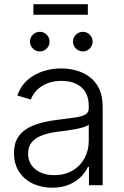

<svg xmlns="http://www.w3.org/2000/svg" viewBox="-20 -872 585 904"><path d="M225.6 11.7Q176.3 11.7 135.5 -7.1Q94.7 -25.9 70.3 -62.5Q45.9 -99.1 45.9 -151.9Q45.9 -192.4 61.3 -219.7Q76.7 -247.1 104.7 -264.9Q132.8 -282.7 171.4 -293Q210 -303.2 256.3 -308.6Q301.8 -314.5 333.3 -318.8Q364.7 -323.2 381.3 -332.5Q397.9 -341.8 397.9 -361.8V-374Q397.9 -410.6 383.1 -436.8Q368.2 -462.9 339.4 -477.1Q310.5 -491.2 270 -491.2Q231 -491.2 201.4 -479Q171.9 -466.8 152.8 -447Q133.8 -427.2 125 -403.3L61.5 -422.4Q77.6 -467.3 109.6 -495.4Q141.6 -523.4 183.1 -536.6Q224.6 -549.8 268.6 -549.8Q301.8 -549.8 336.2 -541Q370.6 -532.2 399.4 -511.7Q428.2 -491.2 445.8 -456.3Q463.4 -421.4 463.4 -369.1V0H398.9V-85.9H394Q382.8 -61 360.1 -38.6Q337.4 -16.1 304 -2.2Q270.5 11.7 225.6 11.7ZM235.4 -47.4Q285.6 -47.4 322 -69.1Q358.4 -90.8 378.2 -127.4Q397.9 -164.1 397.9 -208.5V-285.6Q391.1 -278.8 374.8 -273.7Q358.4 -268.6 337.4 -264.4Q316.4 -260.3 294.9 -257.3Q273.4 -254.4 256.3 -252.4Q210.9 -247.1 178.5 -234.9Q146 -222.7 129.2 -201.9Q112.3 -181.2 112.3 -148.9Q112.3 -116.7 128.4 -94Q144.5 -71.3 172.4 -59.3Q200.2 -47.4 235.4 -47.4ZM370.1 -629.9Q351.1 -629.9 337.4 -643.6Q323.7 -657.2 323.7 -676.3Q323.7 -695.3 337.4 -708.7Q351.1 -722.2 370.1 -722.2Q389.2 -722.2 402.6 -708.7Q416 -695.3 416 -676.3Q416 -657.2 402.6 -643.6Q389.2 -629.9 370.1 -629.9ZM167.5 -629.9Q148.4 -629.9 134.8 -643.6Q121.1 -657.2 121.1 -676.3Q121.1 -695.3 134.8 -708.7Q148.4 -722.2 167.5 -722.2Q186.5 -722.2 200 -708.7Q213.4 -695.3 213.4 -676.3Q213.4 -657.2 200 -643.6Q186.5 -629.9 167.5 -629.9ZM393.6 -852.1V-802.7H137.2V-852.1Z"/></svg>

Font: Inter 16pt Light
Style: Regular
Weight: 300
Version: Version 4.001;git-66647c0bb